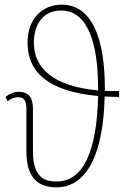

<svg xmlns="http://www.w3.org/2000/svg" viewBox="-20 -792 593 822"><path d="M222 10C354 10 423 -138 428 -379C448 -378 468 -377 490 -377V-402C468 -402 448 -402 429 -403C429 -405 429 -408 429 -411C429 -634 371 -772 244 -772C164 -772 98 -715 98 -609C98 -486 182 -401 400 -381C395 -150 339 -15 222 -15C166 -15 121 -37 121 -145V-328C121 -370 105 -399 60 -399C42 -399 22 -392 4 -377L12 -359C31 -372 45 -376 58 -376C82 -376 93 -361 93 -326V-145C93 -27 146 10 222 10ZM125 -609C125 -690 166 -747 242 -747C359 -747 400 -599 400 -413V-405C209 -422 125 -500 125 -609Z"/></svg>

Font: Noto Serif SemiCondensed Thin
Style: Regular
Weight: 100
Width: 4
Designer: Monotype Design Team
Foundry: Monotype Imaging Inc.
Version: Version 2.015